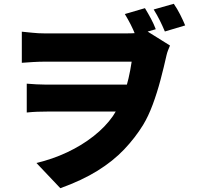

<svg xmlns="http://www.w3.org/2000/svg" viewBox="-20 -892 1040 1012"><path d="M744 -849Q761 -821 776 -793Q791 -765 801 -738L694 -707Q682 -737 669 -762.5Q656 -788 638 -818ZM896 -872Q914 -846 929.5 -815.5Q945 -785 956 -758L849 -726Q836 -757 822 -785Q808 -813 790 -842ZM95 -725Q118 -723 150 -719.5Q182 -716 215 -716Q231 -716 264.5 -716Q298 -716 341.5 -716Q385 -716 432.5 -716Q480 -716 523.5 -716Q567 -716 600 -716Q633 -716 648 -716Q675 -716 703.5 -718Q732 -720 756 -727L876 -652Q871 -640 866 -627.5Q861 -615 858 -602Q844 -539 826 -471Q808 -403 785 -341Q762 -279 734 -233Q692 -165 634 -104Q576 -43 494 8Q412 59 298 100L172 -33Q257 -53 334.5 -89.5Q412 -126 474 -175Q536 -224 575 -280Q593 -307 608.5 -338Q624 -369 636 -404Q648 -439 657.5 -479.5Q667 -520 674 -567Q659 -567 624 -567Q589 -567 542.5 -567Q496 -567 445.5 -567Q395 -567 348.5 -567Q302 -567 267 -567Q232 -567 216 -567Q188 -567 154 -565Q120 -563 95 -561ZM689 -304Q667 -304 630.5 -304Q594 -304 549.5 -304Q505 -304 458 -304Q411 -304 367 -304Q323 -304 287 -304Q251 -304 229 -304Q201 -304 175.5 -303Q150 -302 121 -299V-451Q144 -449 172 -447.5Q200 -446 223 -446Q246 -446 284 -446Q322 -446 368.5 -446Q415 -446 464 -446Q513 -446 558.5 -446Q604 -446 640 -446Q676 -446 696 -446Z"/></svg>

Font: Noto Sans JP Thin Black
Style: Regular
Weight: 900
Version: Version 2.004-H2;hotconv 1.0.118;makeotfexe 2.5.65603